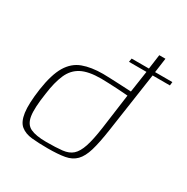

<svg xmlns="http://www.w3.org/2000/svg" viewBox="-140 -714 815 837"><g transform="rotate(30 267.5 -295.5)"><path d="M330 -520H417L427 -593H458L448 -520H535L533 -502H446L402 -201Q392 -133 380 -92.5Q368 -52 347.5 -31Q327 -10 293.5 -4Q260 2 208 2Q162 2 128 -1.5Q94 -5 72.5 -22.5Q51 -40 45 -82.5Q39 -125 50 -203Q62 -284 87.5 -326.5Q113 -369 155 -384.5Q197 -400 256 -400Q269 -400 291.5 -399Q314 -398 338 -397Q362 -396 379 -395Q396 -394 399 -394L415 -502H327ZM189 -19Q238 -19 269.5 -22.5Q301 -26 319.5 -42.5Q338 -59 350 -95Q362 -131 371 -195L395 -371Q392 -371 376.5 -372.5Q361 -374 339.5 -375Q318 -376 296 -377Q274 -378 259 -378Q196 -378 160.5 -359.5Q125 -341 107.5 -301Q90 -261 82 -200Q70 -122 76 -83.5Q82 -45 109.5 -32Q137 -19 189 -19Z"/></g></svg>

Font: Genos Thin ExtraLight
Style: Italic
Weight: 250
Italic angle: -8°
Version: Version 1.010